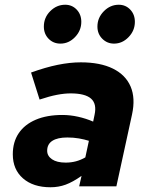

<svg xmlns="http://www.w3.org/2000/svg" viewBox="-20 -786 640 810"><path d="M193 4Q120 4 77 -33.5Q34 -71 34 -135Q34 -187 59 -224Q84 -261 131 -281Q178 -301 243 -301Q276 -301 309.5 -293.5Q343 -286 373 -273L379 -302Q389 -348 364 -370Q339 -392 278 -392Q252 -392 220.5 -386Q189 -380 147 -366L111 -480Q172 -502 223.5 -512.5Q275 -523 321 -523Q403 -523 456.5 -496.5Q510 -470 531 -421Q552 -372 537 -303L471 0H314L324 -44Q287 -18 257 -7Q227 4 193 4ZM179 -150Q179 -128 199.5 -114Q220 -100 257 -100Q280 -100 300.5 -105.5Q321 -111 340 -122L355 -192Q336 -198 313 -202Q290 -206 264 -206Q223 -206 201 -192Q179 -178 179 -150ZM235 -602Q205 -602 185 -622.5Q165 -643 165 -674Q165 -712 192 -739Q219 -766 255 -766Q284 -766 303.5 -745.5Q323 -725 323 -694Q323 -657 296.5 -629.5Q270 -602 235 -602ZM461 -602Q432 -602 411.5 -622.5Q391 -643 391 -674Q391 -711 418 -738.5Q445 -766 481 -766Q510 -766 529.5 -745.5Q549 -725 549 -694Q549 -657 522.5 -629.5Q496 -602 461 -602Z"/></svg>

Font: Red Hat Mono
Style: Italic
Weight: 300
Italic angle: -12°
Monospace: yes
Designer: Pentagram, MCKL
Foundry: Pentagram, MCKL
Version: Version 1.023